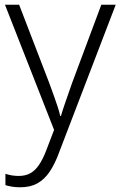

<svg xmlns="http://www.w3.org/2000/svg" viewBox="-20 -552 510 813"><path d="M1 -532H61L188 -202Q199 -172 208 -147Q217 -122 224 -100.5Q231 -79 235 -61H238Q245 -85 257.5 -121Q270 -157 285 -200L409 -532H470L230 94Q213 141 191 174Q169 207 139 224Q109 241 66 241Q47 241 31.5 238.5Q16 236 3 232V184Q15 188 29 190.5Q43 193 59 193Q88 193 108.5 181.5Q129 170 145 146.5Q161 123 175 87L209 -2Z"/></svg>

Font: Noto Sans Hebrew Light
Style: Regular
Weight: 300
Designer: Monotype Design Team
Foundry: Monotype Imaging Inc.
Version: Version 2.003